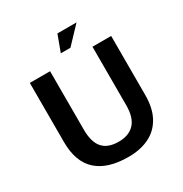

<svg xmlns="http://www.w3.org/2000/svg" viewBox="-194 -991 1104 1157"><g transform="rotate(-30 358.0 -412.5)"><path d="M369 17Q224 17 149.5 -50.5Q75 -118 75 -256V-667H216V-260Q216 -174 252 -133Q288 -92 363 -92Q434 -92 472.5 -133Q511 -174 511 -260V-667H641V-256Q641 -164 607 -103Q573 -42 512 -12.5Q451 17 369 17ZM326 -728 368 -842H501L393 -728Z"/></g></svg>

Font: Maven Pro SemiBold
Style: Regular
Weight: 600
Designer: Joe Prince
Foundry: Joe Prince
Version: Version 2.103